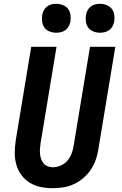

<svg xmlns="http://www.w3.org/2000/svg" viewBox="-20 -981 640 1009"><path d="M257 8Q224 8 193 1.5Q162 -5 136 -21Q110 -37 92 -62Q74 -87 65.5 -117Q57 -147 57.5 -179.5Q58 -212 63 -245L144 -735H277L193 -227Q191 -213 190 -199Q189 -185 190.5 -171Q192 -157 196.5 -144.5Q201 -132 209.5 -122Q218 -112 231 -107Q244 -102 258 -102Q278 -102 299 -111Q320 -120 334 -136.5Q348 -153 356 -173.5Q364 -194 367 -215L453 -735H586L497 -197Q493 -169 483.5 -142Q474 -115 457.5 -90Q441 -65 418 -45.5Q395 -26 368.5 -13.5Q342 -1 313.5 3.5Q285 8 257 8ZM506 -809Q488 -809 471 -815.5Q454 -822 444 -835.5Q434 -849 431.5 -867Q429 -885 432 -903Q434 -916 440.5 -927.5Q447 -939 457.5 -947Q468 -955 480.5 -958Q493 -961 505 -961Q523 -961 540 -954.5Q557 -948 567.5 -934.5Q578 -921 580.5 -903Q583 -885 580 -867Q577 -854 571 -842.5Q565 -831 554 -823Q543 -815 530.5 -812Q518 -809 506 -809ZM276 -809Q258 -809 241 -815.5Q224 -822 214 -835.5Q204 -849 201.5 -867Q199 -885 202 -903Q204 -916 210.5 -927.5Q217 -939 227.5 -947Q238 -955 250.5 -958Q263 -961 275 -961Q293 -961 310 -954.5Q327 -948 337.5 -934.5Q348 -921 350.5 -903Q353 -885 350 -867Q347 -854 341 -842.5Q335 -831 324 -823Q313 -815 300.5 -812Q288 -809 276 -809Z"/></svg>

Font: Iosevka XBd Ex Obl
Style: Regular
Weight: 800
Width: 7
Italic angle: -9°
Monospace: yes
Designer: Belleve Invis
Foundry: Belleve Invis
Version: Version 32.5.0; ttfautohint (v1.8.4)